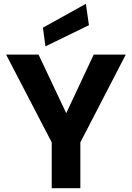

<svg xmlns="http://www.w3.org/2000/svg" viewBox="-20 -986 691 1006"><path d="M251 0V-240L12 -700H182L327 -393L471 -700H639L401 -240V0ZM218 -743 205 -841 430 -966 446 -854Z"/></svg>

Font: DM Sans Black
Style: Regular
Weight: 900
Designer: Colophon Foundry, Jonny Pinhorn
Foundry: Colophon Foundry
Version: Version 4.004; ttfautohint (v1.8.4.7-5d5b)